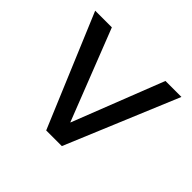

<svg xmlns="http://www.w3.org/2000/svg" viewBox="-123 -647 798 798"><g transform="rotate(45 276.5 -248.0)"><path d="M231 0 23 -496H121L278 -95H279L436 -496H530L323 0Z"/></g></svg>

Font: Nunito Sans 7pt
Style: Regular
Weight: 400
Designer: Vernon Adams
Foundry: Vernon Adams
Version: Version 3.101;gftools[0.9.27]